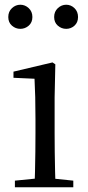

<svg xmlns="http://www.w3.org/2000/svg" viewBox="-20 -792 372 812"><path d="M66 -670Q46 -670 30.5 -683.5Q15 -697 15 -720Q15 -743 30.5 -757.5Q46 -772 66 -772Q86 -772 101.5 -757.5Q117 -743 117 -720Q117 -697 101.5 -683.5Q86 -670 66 -670ZM260 -670Q240 -670 224.5 -683.5Q209 -697 209 -720Q209 -743 224.5 -757.5Q240 -772 260 -772Q280 -772 295 -757.5Q310 -743 310 -720Q310 -697 295 -683.5Q280 -670 260 -670ZM43 0V-28L153 -39H184L290 -28V0ZM126 0Q127 -24 128 -65Q129 -106 129.5 -150.5Q130 -195 130 -229V-289Q130 -340 129 -381Q128 -422 126 -459L37 -463V-489L202 -528L214 -520L211 -380V-229Q211 -195 211.5 -150.5Q212 -106 213 -65Q214 -24 215 0Z"/></svg>

Font: Noto Serif TC ExtraLight
Style: Regular
Weight: 400
Version: Version 2.002-H1;hotconv 1.1.0;makeotfexe 2.6.0